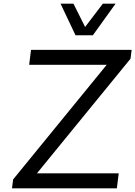

<svg xmlns="http://www.w3.org/2000/svg" viewBox="-20 -1020 733 1040"><path d="M483 -829H389L308 -1000H378L441 -874L537 -1000H606ZM180 -81H623L613 0H45L51 -48L558 -669H138L148 -750H693L687 -702Z"/></svg>

Font: Orkney
Style: Italic
Weight: 400
Italic angle: -7°
Designer: Samuel Oakes and Alfredo Marco Pradil
Foundry: Alfredo Marco Pradil
Version: 1.0; ttfautohint (v1.5)